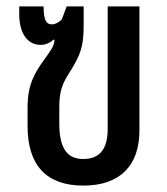

<svg xmlns="http://www.w3.org/2000/svg" viewBox="-20 -568 522 599"><path d="M240 11C354 11 415 -51 415 -161V-548H316V-166C316 -103 291 -72 240 -72C198 -72 165 -94 165 -182V-234C165 -302 185 -321 208 -360C238 -411 241 -438 241 -499V-548H188L173 -508C163 -497 151 -492 141 -492C123 -492 116 -509 116 -548H40V-524C40 -462 67 -428 107 -428C123 -428 137 -435 148 -445L150 -443C149 -423 135 -406 120 -385C90 -343 66 -307 66 -233V-175C66 -53 124 11 240 11Z"/></svg>

Font: Noto Sans Thai Cond Med
Style: Regular
Weight: 500
Width: 3
Designer: Monotype Design Team
Foundry: Monotype Imaging Inc.
Version: Version 2.002